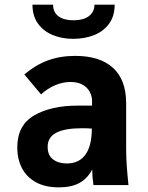

<svg xmlns="http://www.w3.org/2000/svg" viewBox="-20 -798 640 828"><path d="M54.5 -161.5Q54.5 -258 127.2 -300.2Q200 -342.5 314.5 -342.5H377V-362Q377 -383 367 -402Q357 -421 336 -432.8Q315 -444.5 284 -444.5Q251.5 -444.5 218.5 -430.8Q185.5 -417 157 -391L85 -477Q133.5 -518 186.5 -537.5Q239.5 -557 304.5 -557Q411 -557 467.5 -505.2Q524 -453.5 524 -353V-159.5Q524 -121.5 526.5 -85Q529 -48.5 534 0H383Q378 -32.5 377.5 -67Q357.5 -28.5 323 -9.2Q288.5 10 233.5 10Q174 10 133.8 -12.8Q93.5 -35.5 74 -74.2Q54.5 -113 54.5 -161.5ZM376 -243.5Q357.5 -245 334 -245Q259.5 -245 222.5 -225.5Q185.5 -206 185.5 -165Q185.5 -128 209 -110.5Q232.5 -93 268 -93Q321 -93 348.5 -131.2Q376 -169.5 376 -243.5ZM120 -778H209Q208.5 -746 231.8 -728.2Q255 -710.5 297 -710.5Q339 -710.5 363 -728.2Q387 -746 387.5 -778H474.5Q474.5 -728.5 450 -695.2Q425.5 -662 384.8 -646.2Q344 -630.5 295 -630.5Q247.5 -630.5 207.8 -646.8Q168 -663 144 -696Q120 -729 120 -778Z"/></svg>

Font: JuliaMono ExtraBold
Style: Regular
Weight: 800
Monospace: yes
Designer: cormullion
Foundry: corm
Version: Version 0.055; ttfautohint (v1.8.4)